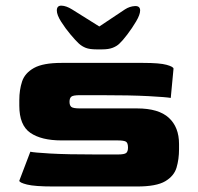

<svg xmlns="http://www.w3.org/2000/svg" viewBox="-20 -676 719 696"><path d="M173 0Q106 0 78 -7Q50 -14 50 -21L90 -126Q102 -123 161.5 -119.5Q221 -116 335 -116H406Q431 -116 437.5 -121.5Q444 -127 444 -141Q444 -158 436.5 -162.5Q429 -167 406 -167H203Q130 -167 90 -194.5Q50 -222 50 -293V-313Q50 -350 60 -380.5Q70 -411 103 -429.5Q136 -448 203 -448H499Q559 -448 584 -441Q609 -434 609 -427L599 -321Q583 -324 518.5 -327.5Q454 -331 341 -331H270Q245 -331 238.5 -325.5Q232 -320 232 -307Q232 -294 238.5 -288.5Q245 -283 270 -283H477Q555 -283 592 -249Q629 -215 629 -154V-135Q629 -99 620 -68.5Q611 -38 579 -19Q547 0 477 0ZM186 -638Q186 -622 201.5 -597.5Q217 -573 236 -550.5Q255 -528 266 -518Q277 -508 291 -502.5Q305 -497 330 -497H350Q374 -497 389 -503Q404 -509 413 -518Q424 -528 441.5 -551Q459 -574 473.5 -598.5Q488 -623 488 -638Q488 -655 469 -654Q450 -653 433 -642L340 -580L241 -642Q220 -655 203 -655.5Q186 -656 186 -638Z"/></svg>

Font: Goldman
Style: Bold
Weight: 700
Designer: Jaikishan Patel
Version: Version 1.000; ttfautohint (v1.8.3)